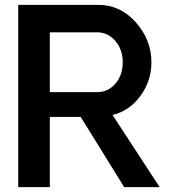

<svg xmlns="http://www.w3.org/2000/svg" viewBox="-20 -770 711 790"><path d="M637 0H491L312 -289H185V0H55V-750H385Q475 -750 539 -678Q603 -606 603 -513Q603 -437 557.5 -375Q512 -313 443 -297ZM380 -391Q425 -391 455 -426Q485 -461 485 -514Q485 -566 454.5 -601.5Q424 -637 380 -637H185V-391Z"/></svg>

Font: Oakes Grotesk
Style: Bold
Weight: 600
Designer: Samuel Oakes
Foundry: Samuel Oakes
Version: Version 1.000;PS 001.000;hotconv 1.0.88;makeotf.lib2.5.64775